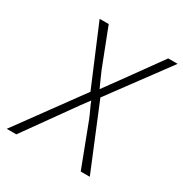

<svg xmlns="http://www.w3.org/2000/svg" viewBox="-169 -859 943 989"><g transform="rotate(30 302.0 -365.0)"><path d="M9 0 287 -381 140 -730H194L280 -508Q287 -491 299.5 -463.5Q312 -436 321 -416Q335 -436 355.5 -463.5Q376 -491 388 -508L548 -730H604L346 -381L503 0H449L353 -252Q347 -268 334 -295.5Q321 -323 313 -344Q297 -323 277 -295.5Q257 -268 246 -252L66 0Z"/></g></svg>

Font: NKDuy Mono Thin
Style: Italic
Weight: 100
Italic angle: -9°
Monospace: yes
Designer: NKDuy
Foundry: NKDuy
Version: Version 2.251; ttfautohint (v1.8.4.7-5d5b)